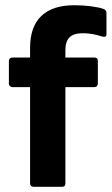

<svg xmlns="http://www.w3.org/2000/svg" viewBox="-20 -714 427 734"><path d="M108 0Q102 0 98.5 -3.5Q95 -7 95 -13V-381H27Q22 -381 18 -385Q14 -389 14 -394V-482Q14 -487 18 -490.5Q22 -494 27 -494H95V-531Q95 -612 138 -653Q181 -694 264 -694Q297 -694 328 -690Q359 -686 375 -680Q387 -676 387 -665V-583Q387 -569 368 -575Q354 -580 335 -583.5Q316 -587 297 -587Q261 -587 245.5 -571Q230 -555 230 -522V-494H341Q354 -494 354 -482V-394Q354 -389 350.5 -385Q347 -381 341 -381H230V-13Q230 0 218 0Z"/></svg>

Font: Sofia Sans Semi Condensed ExtraBold
Style: Regular
Weight: 800
Designer: Botio Nikoltchev, Ani Petrova
Foundry: lettersoup
Version: Version 4.100